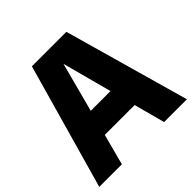

<svg xmlns="http://www.w3.org/2000/svg" viewBox="-189 -905 1069 1069"><g transform="rotate(-45 346.0 -370.0)"><path d="M511.5 0 462.5 -183H227.5L179 0H1L210.5 -740H482L691 0ZM267 -333H422.5L344.5 -625.5Z"/></g></svg>

Font: Encode Sans Semi Condensed ExBd
Style: Regular
Weight: 800
Width: 4
Designer: Multiple Designers
Foundry: Impallari Type
Version: Version 2.000